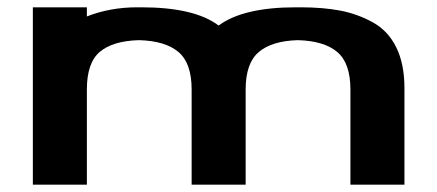

<svg xmlns="http://www.w3.org/2000/svg" viewBox="-20 -506 1198 526"><path d="M802 -486Q865 -486 912 -477Q959 -468 1001 -445Q1043 -422 1065.5 -376.5Q1088 -331 1088 -265V0H940V-261Q940 -333 904 -363.5Q868 -394 796 -396Q725 -394 689 -363.5Q653 -333 653 -261V0H505V-261Q505 -333 469 -363.5Q433 -394 361 -396Q289 -394 253.5 -364Q218 -334 218 -261V0H70V-486H218V-461Q282 -486 356 -486H367Q513 -486 579 -436Q646 -486 791 -486Z"/></svg>

Font: Aneo
Style: Bold
Weight: 700
Designer: Anastasios Pappas
Foundry: Anastasios Pappas
Version: Version 1.000